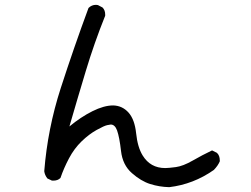

<svg xmlns="http://www.w3.org/2000/svg" viewBox="-20 -736 1040 794"><path d="M680 38Q639 37 601 25Q563 13 525 -20.5Q487 -54 480.5 -111.5Q474 -169 464 -197Q455 -221 438 -221Q436 -221 423.5 -218.5Q411 -216 379.5 -198.5Q348 -181 317.5 -151.5Q287 -122 265.5 -81.5Q244 -41 230 0Q219 11 201 11H195L176 2Q165 -12 163 -28Q177 -204 231 -371Q285 -538 346 -703Q359 -716 377 -716L385 -715L404 -705Q415 -694 415 -676V-671Q370 -559 335 -443Q300 -327 267 -213Q314 -252 362 -276Q410 -300 448 -300Q486 -299 511.5 -270.5Q537 -242 543 -184.5Q549 -127 570 -93Q602 -41 663 -41Q677 -41 707 -45Q737 -49 777 -72Q817 -95 857 -114L877 -104Q889 -93 889 -72V-69Q881 -50 864 -33Q780 26 680 38Z"/></svg>

Font: Xiaolai Mono SC
Style: Regular
Weight: 400
Monospace: yes
Designer: LXGW / Nozomi Seto
Version: Version 3.113;September 30, 2024